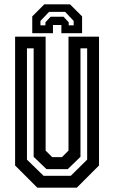

<svg xmlns="http://www.w3.org/2000/svg" viewBox="-20 -870 529 890"><path d="M153 0 50 -103V-700H191.5V-172L222 -141.5H267L297.5 -172V-700H439V-103L336 0ZM182 -55H308L384 -130V-646H353V-143L294 -86H195.5L136 -143V-646H105V-130ZM304.5 -850 360.5 -794V-716H264.5V-754H225.5V-716H129.5V-794L185.5 -850ZM282 -815H207.5L167.5 -773V-752.5H190.5V-766.5L214.5 -792.5H274.5L298.5 -766.5V-752.5H321.5V-773Z"/></svg>

Font: Tourney Condensed SemiBold
Style: Regular
Weight: 600
Width: 3
Designer: Tyler Finck
Foundry: Etcetera Type Co
Version: Version 1.010; ttfautohint (v1.8.3)